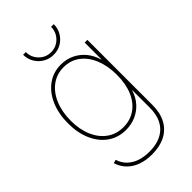

<svg xmlns="http://www.w3.org/2000/svg" viewBox="-283 -832 1134 1134"><g transform="rotate(-45 284.5 -264.5)"><path d="M274.9 213.4Q224.1 213.4 184.1 198.7Q144 184.1 117.2 156.2Q90.3 128.4 78.1 89.4L100.1 83.5Q110.8 118.2 135 142.1Q159.2 166 194.6 178.5Q230 190.9 274.9 190.9Q363.8 190.9 412.1 143.8Q460.4 96.7 460.4 7.8V-136.7H458.5Q445.3 -92.8 417 -61.5Q388.7 -30.3 350.6 -13.9Q312.5 2.4 269 2.4Q205.1 2.4 156.5 -31.2Q107.9 -64.9 80.6 -125.7Q53.2 -186.5 53.2 -267.1Q53.2 -347.7 80.3 -410.2Q107.4 -472.7 156.2 -508.1Q205.1 -543.5 269 -543.5Q314.9 -543.5 353 -525.1Q391.1 -506.8 418.5 -473.6Q445.8 -440.4 458.5 -396H460.4V-535.6H482.9V7.8Q482.9 73.2 458.3 119.4Q433.6 165.5 387 189.5Q340.3 213.4 274.9 213.4ZM269 -20Q326.7 -20 369.9 -50Q413.1 -80.1 436.8 -135.5Q460.4 -190.9 460.4 -267.1Q460.4 -340.8 437 -398.4Q413.6 -456.1 370.6 -488.5Q327.6 -521 269 -521Q211.4 -521 167.7 -488.5Q124 -456.1 99.9 -398.4Q75.7 -340.8 75.7 -267.1Q75.7 -192.9 100.1 -137.2Q124.5 -81.5 168 -50.8Q211.4 -20 269 -20ZM280.3 -613.8Q244.6 -613.8 215.6 -631.1Q186.5 -648.4 169.4 -677.5Q152.3 -706.5 152.3 -741.7H174.8Q174.8 -697.3 205.8 -666.3Q236.8 -635.3 280.3 -635.3Q323.7 -635.3 354.7 -666.3Q385.7 -697.3 385.7 -741.7H408.2Q408.2 -706.5 391.1 -677.2Q374 -647.9 345.2 -630.9Q316.4 -613.8 280.3 -613.8Z"/></g></svg>

Font: Inter 20pt Thin
Style: Regular
Weight: 250
Version: Version 4.001;git-66647c0bb